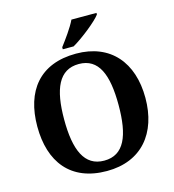

<svg xmlns="http://www.w3.org/2000/svg" viewBox="-133 -1041 1053 1162"><g transform="rotate(-15 393.5 -460.5)"><path d="M325 -784V-771H393C456 -807 554 -886 579 -921V-931H422C401 -886 354 -822 325 -784ZM394 10C611 10 732 -137 732 -358C732 -580 611 -725 395 -725C166 -725 55 -580 55 -359C55 -137 166 10 394 10ZM394 -55C270 -55 223 -167 223 -358C223 -549 270 -660 395 -660C519 -660 564 -549 564 -358C564 -167 519 -55 394 -55Z"/></g></svg>

Font: Noto Serif Georgian Bold
Style: Regular
Weight: 700
Designer: Monotype Design Team, Akaki Razmadze
Foundry: Google LLC
Version: Version 2.003